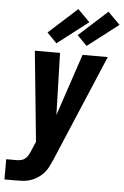

<svg xmlns="http://www.w3.org/2000/svg" viewBox="-64 -1034 698 1078"><g transform="rotate(5 285.5 -494.5)"><path d="M3 0V-114H62Q75 -114 88.5 -117.5Q102 -121 112 -130.5Q122 -140 128.5 -152Q135 -164 140 -177L161 -226L110 -735H252L262 -386L379 -735H521L266 -132Q257 -112 247 -92Q237 -72 221.5 -55.5Q206 -39 186.5 -27Q167 -15 146.5 -8.5Q126 -2 104.5 -1Q83 0 62 0ZM397 -787 342 -843 503 -989 571 -921ZM227 -787 172 -843 333 -989 401 -921Z"/></g></svg>

Font: Iosevka SS04 Heavy
Style: Italic
Weight: 900
Italic angle: -9°
Monospace: yes
Designer: Belleve Invis
Foundry: Belleve Invis
Version: Version 19.0.0; ttfautohint (v1.8.4)